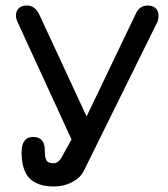

<svg xmlns="http://www.w3.org/2000/svg" viewBox="-20 -662 609 694"><path d="M174 12C198.5 12 220.5 7 240.5 -3.5C260 -13.5 274 -27 282.5 -43.5C282.5 -43.5 550.5 -586 550.5 -586C550.5 -586 550.5 -586 550.5 -586C555 -603 553.5 -616.5 547 -627C540 -637 529 -642 514 -642C514 -642 514 -642 514 -642C494 -642 479.5 -632 470.5 -611.5C470.5 -611.5 293 -241 293 -241C293 -241 121.5 -610.5 121.5 -610.5C121.5 -610.5 121.5 -610.5 121.5 -610.5C111 -631.5 96.5 -642 78 -642C78 -642 78 -642 78 -642C60.5 -642 49 -636.5 42.5 -625C36 -613.5 36 -600 42.5 -584.5C42.5 -584.5 238.5 -158 238.5 -158C238.5 -158 201.5 -91 201.5 -91C201.5 -91 201.5 -91 201.5 -91C194 -78.5 184.5 -72 173 -72C173 -72 173 -72 173 -72C160.5 -72 152.5 -75 148.5 -81.5C144 -87.5 142 -99.5 142 -118C142 -118 142 -118 142 -118C142 -150.5 128 -167 100 -167C100 -167 100 -167 100 -167C72 -167 58 -148.5 58 -111C58 -111 58 -111 58 -111C58 -83.5 62 -60.5 70.5 -42C79 -23.5 91.5 -10 109 -1.5C126 7.5 147.5 12 174 12C174 12 174 12 174 12Z"/></svg>

Font: Jura-Fortis-Bold
Style: Bold
Weight: 500
Designer: Daniel Johnson, Alexei Vanyashin, Mirko Velimirovic
Foundry: Daniel Johnson
Version: ""